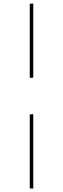

<svg xmlns="http://www.w3.org/2000/svg" viewBox="-20 -811 360 1096"><path d="M169.9 -368.2 152.8 -366.2 149.9 -369.1V-789.1L168 -791L169.9 -789.1ZM169.9 265.1H152.8L149.9 261.2V-157.2L167 -160.2L169.9 -154.8Z"/></svg>

Font: Datalegreya
Style: Gradient
Weight: 400
Designer: Figs Lab
Foundry: Figs Lab
Version: Version 1.002;PS 001.002;hotconv 1.0.70;makeotf.lib2.5.58329